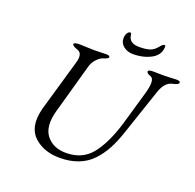

<svg xmlns="http://www.w3.org/2000/svg" viewBox="-142 -967 1143 1128"><g transform="rotate(20 429.0 -403.0)"><path d="M672 -799Q688 -820 699 -820Q705 -820 705 -813Q705 -760 656 -733Q607 -706 541 -706Q508 -706 483 -725Q458 -744 458 -774Q458 -792 465.5 -806Q473 -820 485 -820Q489 -820 490.5 -817Q492 -814 493 -807.5Q494 -801 494 -799Q504 -758 562 -758Q602 -758 627 -766Q652 -774 672 -799ZM752 -547Q748 -537 653 -254Q632 -192 607.5 -146.5Q583 -101 547 -63Q511 -25 460 -5.5Q409 14 344 14Q297 14 257 0.5Q217 -13 185.5 -41.5Q154 -70 145 -114.5Q136 -159 152 -222L246 -547Q264 -608 225 -620Q193 -630 193 -642Q193 -653 231 -653Q244 -653 273 -651.5Q302 -650 320 -650Q336 -650 361 -651Q386 -652 395 -652Q418 -652 418 -641Q418 -632 382 -621Q367 -616 348 -596Q329 -576 321 -549L234 -238Q205 -134 247 -80Q289 -26 370 -26Q471 -26 528.5 -96.5Q586 -167 627 -300Q649 -373 688 -511Q717 -609 683 -620Q658 -628 658 -640Q658 -651 689 -651Q703 -651 724 -650.5Q745 -650 758 -650Q774 -650 799.5 -651.5Q825 -653 834 -653Q858 -653 858 -642Q858 -630 821 -622Q775 -613 752 -547Z"/></g></svg>

Font: EB Garamond 12
Style: Italic
Weight: 400
Italic angle: -17°
Version: Version 0.016; ttfautohint (v1.8.4)